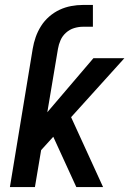

<svg xmlns="http://www.w3.org/2000/svg" viewBox="-20 -755 540 775"><path d="M20 0 112 -558Q116 -582 124 -605Q132 -628 145.5 -649.5Q159 -671 178.5 -688Q198 -705 220.5 -715.5Q243 -726 267 -730.5Q291 -735 314 -735H355V-647H314Q297 -647 279 -641.5Q261 -636 246.5 -623Q232 -610 224.5 -593Q217 -576 214 -558L171 -302L357 -520H482L267 -282L396 0H288L195 -203L146 -149L121 0Z"/></svg>

Font: Iosevka SS04 Semibold
Style: Italic
Weight: 600
Italic angle: -9°
Monospace: yes
Designer: Belleve Invis
Foundry: Belleve Invis
Version: Version 19.0.0; ttfautohint (v1.8.4)